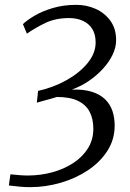

<svg xmlns="http://www.w3.org/2000/svg" viewBox="-20 -769 538 792"><path d="M104.5 3Q82.5 3 61 1Q39.5 -1 16.5 -4L23 -50Q41 -48 60.5 -46.5Q80 -45 94 -45Q146.5 -45 195.2 -58.2Q244 -71.5 282.2 -96.5Q320.5 -121.5 342.8 -157.2Q365 -193 365 -237.5Q365 -278.5 349.8 -307.8Q334.5 -337 301.5 -353Q268.5 -369 214.5 -369Q208 -366.5 190.5 -361.8Q173 -357 155.5 -352.2Q138 -347.5 132 -345.5L137 -394Q200 -408 254.2 -438.2Q308.5 -468.5 341.5 -509Q374.5 -549.5 374.5 -594Q374.5 -627.5 360.5 -649.8Q346.5 -672 321.8 -683.2Q297 -694.5 264.5 -694.5Q209 -694.5 166.5 -674Q124 -653.5 91 -630L74.5 -669.5Q91.5 -686 123 -704.5Q154.5 -723 198.2 -736Q242 -749 295 -749Q337 -749 374.2 -732.5Q411.5 -716 435.2 -683.5Q459 -651 459 -603Q459 -573 444 -542.2Q429 -511.5 403.2 -483.8Q377.5 -456 344.8 -434Q312 -412 276.5 -399.5Q326 -401 359.5 -390.2Q393 -379.5 413.8 -359.2Q434.5 -339 443.8 -311.2Q453 -283.5 453 -251Q453 -193.5 423 -146.8Q393 -100 342.5 -66.5Q292 -33 230 -15Q168 3 104.5 3Z"/></svg>

Font: Merriweather 24pt Light
Style: Italic
Weight: 300
Italic angle: -7.8°
Version: Version 2.101